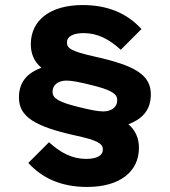

<svg xmlns="http://www.w3.org/2000/svg" viewBox="-20 -730 672 760"><path d="M325 10C455 10 530 -51 530 -145V-147C530 -182 515 -217 488 -238C536 -256 577 -289 577 -355V-357C577 -434 513 -471 355 -506C260 -527 245 -540 245 -561V-563C245 -585 269 -599 311 -599C366 -599 412 -575 458 -533L540 -615C484 -676 409 -710 307 -710C179 -710 102 -650 102 -555V-553C102 -519 115 -485 144 -462C96 -444 55 -412 55 -345V-343C55 -268 119 -229 277 -194C365 -175 387 -162 387 -139V-137C387 -116 366 -101 321 -101C266 -101 220 -125 174 -167L92 -85C148 -24 223 10 325 10ZM389 -289C368 -289 341 -294 289 -307C220 -324 188 -339 188 -365V-367C188 -395 212 -411 243 -411C264 -411 291 -406 343 -393C412 -376 444 -361 444 -335V-333C444 -305 420 -289 389 -289Z"/></svg>

Font: Mission
Style: Bold
Weight: 700
Version: Version 1.000;FEAKit 1.0